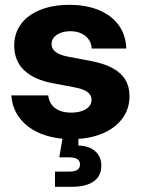

<svg xmlns="http://www.w3.org/2000/svg" viewBox="-20 -546 565 771"><path d="M25.4 -162.8H173.6Q177.4 -130.2 201.2 -112Q224.9 -93.8 265 -93.8Q290.5 -93.8 309.2 -100.3Q327.8 -106.8 337.7 -118.5Q347.7 -130.1 347.7 -145.4Q347.7 -158 340 -167.6Q332.4 -177.2 317.9 -184.1Q303.3 -190.9 282 -194.8L190.8 -212Q115.3 -226.5 76.2 -264.6Q37.1 -302.6 37.1 -362.6Q37.1 -411.9 64 -448.9Q90.9 -485.8 141.2 -506.2Q191.4 -526.5 259 -526.5Q326.8 -526.5 377.8 -505.2Q428.8 -483.9 457.2 -444.2Q485.6 -404.6 487.1 -351.1H348Q347.6 -370.8 336.7 -386.7Q325.8 -402.6 306.8 -411.6Q287.9 -420.6 263.7 -420.6Q240.2 -420.6 222.9 -413.8Q205.5 -406.9 196.2 -395.3Q186.9 -383.7 186.9 -369Q186.9 -350.4 202.7 -338Q218.5 -325.7 247.7 -319.6L347.1 -300.7Q399.3 -290.4 433.1 -271.9Q466.9 -253.3 483.4 -225.5Q500 -197.7 500 -159.7Q500 -108.4 470.7 -69.3Q441.4 -30.2 388.7 -8.8Q335.9 12.6 267.6 12.6Q199.5 12.6 146.2 -8.4Q93 -29.5 61.3 -68.9Q29.7 -108.4 25.4 -162.8ZM200.8 143.1H258.5Q280 143.1 290.6 135.9Q301.3 128.7 301.3 114.4Q301.3 100.3 290.6 93.1Q280 85.9 258.5 85.9H218.1L236.2 -21.1H294.8V0V38.5Q338 39.3 362.5 61.5Q386.9 83.8 386.9 119.3Q386.9 160.7 356.2 182.4Q325.6 204.1 269.9 204.1H200.8Z"/></svg>

Font: Intratopia Thin
Style: Regular
Weight: 100
Designer: Rasmus Andersson
Foundry: rsms
Version: Version 3.000;Glyphs 3.2.3 (3260)